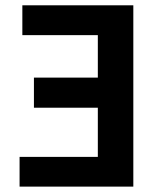

<svg xmlns="http://www.w3.org/2000/svg" viewBox="-20 -693 598 713"><path d="M475.1 0H52.7V-110.4H343.3V-293H106V-404.8H343.3V-562.5H63V-673.3H475.1Z"/></svg>

Font: Akatab ExtraBold
Style: Regular
Weight: 800
Designer: SIL International
Foundry: SIL International
Version: Version 3.000